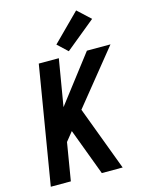

<svg xmlns="http://www.w3.org/2000/svg" viewBox="-142 -1071 880 1156"><g transform="rotate(-15 298.0 -493.0)"><path d="M27 0H152L191 -235L236 -291L345 0H475L325 -400L596 -735H449L225 -443L274 -735H149ZM343 -760 529 -912 449 -986 281 -818Z"/></g></svg>

Font: Iosevka Sparkle
Style: Bold Italic
Weight: 700
Italic angle: -9°
Designer: Belleve Invis
Foundry: Belleve Invis
Version: Version 4.5.0; ttfautohint (v1.8.3)